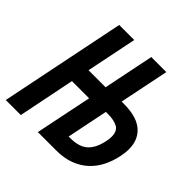

<svg xmlns="http://www.w3.org/2000/svg" viewBox="-176 -803 948 948"><g transform="rotate(45 298.0 -329.0)"><path d="M355 -92Q418 -92 449 -121.5Q480 -151 491 -208Q493 -216 494 -224.5Q495 -233 495 -242Q495 -280 470.5 -294Q446 -308 401 -308H388L344 -92ZM131 -658H236L182 -393H301L355 -658H460L407 -399H423Q461 -399 493 -391.5Q525 -384 548.5 -367Q572 -350 585.5 -323Q599 -296 599 -258Q599 -232 593 -205Q584 -161 565 -123.5Q546 -86 516 -58.5Q486 -31 444.5 -15.5Q403 0 349 0H221L282 -297H162L102 0H-3Z"/></g></svg>

Font: Codetta
Style: Bold Italic
Weight: 700
Italic angle: -11°
Designer: Ulrich Proeller
Foundry: PROSA GmbH
Version: Version 2.00;September 29, 2018;FontCreator 11.5.0.2427 64-b